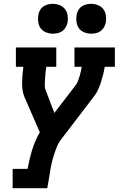

<svg xmlns="http://www.w3.org/2000/svg" viewBox="-20 -778 640 1003"><path d="M46 205V104H124Q124 104 124 104Q124 104 124 104Q129 79 134.5 55Q140 31 147.5 6.5Q155 -18 165 -41.5Q175 -65 188 -87L107 -273Q100 -290 97.5 -309.5Q95 -329 95.5 -349Q96 -369 97.5 -389Q99 -409 102 -429H63V-530H274V-429H222Q220 -419 219 -409Q218 -399 217 -389Q216 -379 215.5 -369.5Q215 -360 214.5 -350Q214 -340 214 -330Q214 -320 217 -311L264 -188L376 -334Q384 -345 388 -357Q392 -369 396 -381Q400 -393 402.5 -405Q405 -417 407 -429H369V-530H580V-429H527Q524 -409 519 -389Q514 -369 507.5 -349Q501 -329 492.5 -309.5Q484 -290 470 -273L301 -52Q286 -33 277 -10.5Q268 12 261 34Q254 56 249 78.5Q244 101 241 124L227 205ZM456 -602Q438 -602 420.5 -609Q403 -616 393 -629.5Q383 -643 380 -661.5Q377 -680 380 -699Q382 -712 388.5 -724Q395 -736 406.5 -744Q418 -752 431 -755Q444 -758 456 -758Q475 -758 492 -751Q509 -744 519.5 -730.5Q530 -717 533 -698.5Q536 -680 533 -661Q530 -648 523.5 -636Q517 -624 506 -616Q495 -608 482 -605Q469 -602 456 -602ZM256 -602Q238 -602 220.5 -609Q203 -616 193 -629.5Q183 -643 180 -661.5Q177 -680 180 -699Q182 -712 188.5 -724Q195 -736 206.5 -744Q218 -752 231 -755Q244 -758 256 -758Q275 -758 292 -751Q309 -744 319.5 -730.5Q330 -717 333 -698.5Q336 -680 333 -661Q330 -648 323.5 -636Q317 -624 306 -616Q295 -608 282 -605Q269 -602 256 -602Z"/></svg>

Font: Iosevka Curly Slab ExObl
Style: Bold
Weight: 700
Width: 7
Italic angle: -9°
Monospace: yes
Designer: Belleve Invis
Foundry: Belleve Invis
Version: Version 11.0.0; ttfautohint (v1.8.3)